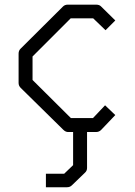

<svg xmlns="http://www.w3.org/2000/svg" viewBox="-20 -617 580 826"><path d="M476 -529 434 -487 381 -538H284L120 -374V-273L285 -109H380L432 -164L476 -122L415 -58Q406 -49 393 -49H354.5V105.5Q354.5 118 345.5 126L289.5 180Q281 188.5 268.5 188.5H177.5V130.5H256L294.5 93.5V-49H273Q262 -49 252 -59L69 -239Q60 -248 60 -260V-386Q60 -399 68 -407L251 -589Q259 -597 272 -597H393Q407 -597 414 -590Z"/></svg>

Font: 3270 Nerd Font Mono
Style: Regular
Weight: 400
Monospace: yes
Version: Version 3.0.1;Nerd Fonts 3.0.0